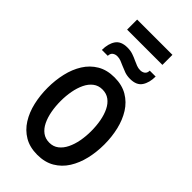

<svg xmlns="http://www.w3.org/2000/svg" viewBox="-327 -1173 1270 1270"><g transform="rotate(45 308.0 -538.0)"><path d="M308 12Q237.5 12 187.2 -17.8Q137 -47.5 105 -98.5Q73 -149.5 58 -214.5Q43 -279.5 43 -350Q43 -420.5 58 -485.5Q73 -550.5 105 -601.5Q137 -652.5 187.2 -682.2Q237.5 -712 308 -712Q378.5 -712 429 -682.2Q479.5 -652.5 511.5 -601.5Q543.5 -550.5 558.8 -485.5Q574 -420.5 574 -350Q574 -279.5 558.8 -214.5Q543.5 -149.5 511.5 -98.5Q479.5 -47.5 429 -17.8Q378.5 12 308 12ZM308 -101Q345 -101 372 -122Q399 -143 416.2 -178.5Q433.5 -214 441.8 -258.5Q450 -303 450 -350Q450 -400 441.8 -444.8Q433.5 -489.5 416.5 -524.2Q399.5 -559 372.5 -579Q345.5 -599 308 -599Q270.5 -599 243.5 -578.2Q216.5 -557.5 199.5 -522Q182.5 -486.5 174.2 -442Q166 -397.5 166 -350Q166 -300.5 174.2 -255.8Q182.5 -211 199.5 -176Q216.5 -141 243.5 -121Q270.5 -101 308 -101ZM387 -777Q358.5 -777 335.2 -785.2Q312 -793.5 291 -803Q273 -811.5 256.2 -817.8Q239.5 -824 222 -824Q203.5 -824 189.8 -814.2Q176 -804.5 175 -781H120Q120 -839 144.5 -875.5Q169 -912 229 -912Q257.5 -912 281 -904Q304.5 -896 325 -886Q342 -878 359 -871.5Q376 -865 394 -865Q413 -865 426.8 -875Q440.5 -885 441 -908H496Q496 -850.5 471.5 -813.8Q447 -777 387 -777ZM143 -994V-1088H473V-994Z"/></g></svg>

Font: Overpass Mono Light
Style: Regular
Weight: 300
Monospace: yes
Designer: Delve Withrington, Dave Bailey
Foundry: Delve Fonts LLC
Version: Version 4.000